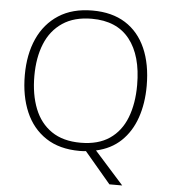

<svg xmlns="http://www.w3.org/2000/svg" viewBox="-59 -778 881 1001"><g transform="rotate(5 381.5 -277.5)"><path d="M700 -358Q700 -266 674 -191Q648 -116 596 -66.5Q544 -17 466 0L618 170H551L414 8Q406 9 398 9.5Q390 10 381 10Q275 10 204 -37Q133 -84 97.5 -167Q62 -250 62 -359Q62 -468 99 -550Q136 -632 208 -678.5Q280 -725 385 -725Q487 -725 557 -681Q627 -637 663.5 -554.5Q700 -472 700 -358ZM112 -359Q112 -262 141 -188.5Q170 -115 230 -74Q290 -33 382 -33Q474 -33 533.5 -73.5Q593 -114 621.5 -187.5Q650 -261 650 -358Q650 -512 583 -597Q516 -682 385 -682Q293 -682 232 -641Q171 -600 141.5 -527.5Q112 -455 112 -359Z"/></g></svg>

Font: Noto Sans Oriya ExtraLight
Style: Regular
Weight: 250
Version: Version 2.003